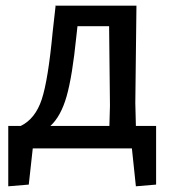

<svg xmlns="http://www.w3.org/2000/svg" viewBox="-20 -521 606 674"><path d="M457 -79H528V127L457 133L443 0H95L81 127L9 133V-79H53Q104 -104 126.5 -172Q149 -240 165 -410L175 -499L174 -501H459L455 -159ZM364 -79 366 -150 363 -429H252L248 -393Q234 -254 214 -183.5Q194 -113 157 -79Z"/></svg>

Font: Alegreya Sans SC Medium
Style: Regular
Weight: 500
Designer: Juan Pablo del Peral
Foundry: Huerta Tipografica
Version: Version 2.001;PS 002.001;hotconv 1.0.88;makeotf.lib2.5.64775